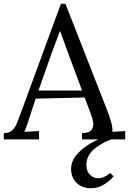

<svg xmlns="http://www.w3.org/2000/svg" viewBox="-26 -739 684 1018"><path d="M-6 0V-33Q24 -33 40 -49Q56 -65 66.5 -93Q77 -121 91 -158L297 -719H321L544 -150Q552 -129 562 -96Q572 -63 570 -40Q587 -41 604 -42Q621 -43 638 -44V0H409V-33Q447 -34 459 -50Q471 -66 468 -88Q465 -110 458 -128L423 -222L163 -216L128 -109Q121 -85 115.5 -71Q110 -57 103 -40Q123 -41 142.5 -42Q162 -43 181 -44V0ZM178 -259H409L338 -450Q327 -481 315.5 -511.5Q304 -542 293 -573H291Q281 -545 270.5 -517Q260 -489 249 -460ZM457 259Q409 259 380 230.5Q351 202 351 157Q351 114 383 78Q415 42 464 15.5Q513 -11 564 -26V0Q511 19 471.5 53Q432 87 432 137Q432 168 450.5 187Q469 206 494 206Q512 206 528.5 198Q545 190 559 178L576 196Q557 220 525 239.5Q493 259 457 259Z"/></svg>

Font: Lora
Style: Regular
Weight: 400
Designer: Olga Karpushina, Alexei Vanyashin (Cyrillic)
Foundry: Cyreal
Version: Version 3.005; ttfautohint (v1.8.4.7-5d5b)